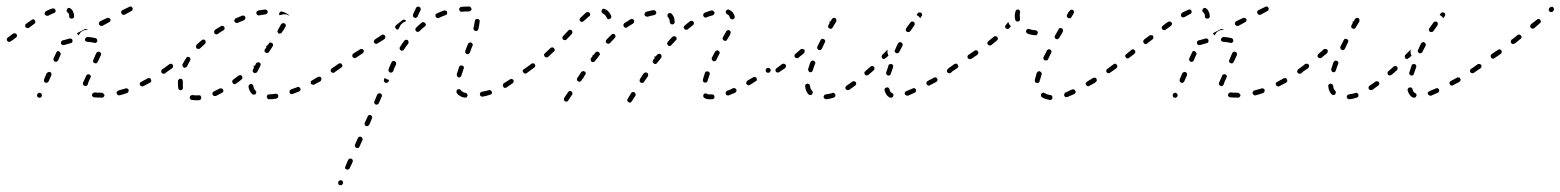

<svg xmlns="http://www.w3.org/2000/svg" viewBox="-28 -292 4779 588"><path d="M86 3Q87 6 90 7Q91 7 93 7Q94 8 96 7Q97 6 98 5Q99 4 100 3Q101 0 100 -3Q99 -6 96 -7Q95 -8 93 -8Q92 -8 90 -7Q89 -7 88 -6Q87 -5 86 -3Q85 0 86 3ZM283 7H284Q286 7 287 7Q288 6 289 5Q290 4 291 3Q292 1 292 0Q292 -3 289 -5Q287 -8 284 -8H283Q270 -8 262 -9Q261 -9 259 -8Q258 -8 257 -7Q255 -6 255 -5Q254 -4 254 -2Q253 1 255 3Q257 6 260 6Q269 7 283 7ZM364 -9Q365 -9 365 -11Q366 -12 366 -14Q366 -15 366 -17Q365 -19 362 -21Q359 -22 356 -21Q345 -18 335 -15Q332 -14 330 -11Q328 -9 329 -6Q330 -4 331 -3Q331 -2 333 -1Q334 0 335 0Q337 0 338 0Q350 -3 361 -7Q362 -8 364 -9ZM435 -43Q436 -46 434 -49Q434 -50 433 -51Q431 -52 430 -53Q429 -53 427 -53Q426 -53 424 -52Q414 -46 404 -41Q403 -41 402 -40Q401 -38 400 -37Q400 -36 400 -34Q400 -33 401 -31Q402 -29 405 -28Q408 -27 411 -28Q421 -33 432 -39Q434 -40 435 -43ZM226 -38Q226 -37 226 -35Q226 -34 227 -32Q227 -31 229 -30Q230 -29 231 -29Q234 -28 237 -29Q240 -31 241 -34Q242 -37 243 -41L249 -54Q250 -55 250 -57Q250 -58 250 -60Q249 -61 248 -62Q247 -63 246 -64Q243 -65 240 -64Q237 -63 236 -60L230 -47Q228 -42 226 -38ZM107 -43Q108 -40 111 -39Q114 -38 117 -39Q119 -40 121 -43L129 -61Q130 -63 130 -64Q130 -66 129 -67Q129 -68 128 -70Q127 -71 125 -71Q123 -73 120 -71Q117 -70 115 -68L107 -49Q106 -46 107 -43ZM484 -73Q485 -74 485 -76Q486 -77 485 -79Q485 -80 484 -81Q482 -84 479 -84Q476 -85 474 -83L469 -80Q467 -79 467 -77Q466 -76 466 -75Q465 -73 466 -72Q466 -70 467 -69Q469 -67 472 -66Q475 -66 477 -67L482 -71Q484 -72 484 -73ZM257 -106Q257 -104 257 -103Q258 -101 259 -100Q260 -99 261 -99Q263 -98 264 -98Q266 -98 267 -98Q268 -99 269 -100Q271 -101 271 -102L281 -123Q282 -126 281 -129Q280 -132 277 -133Q276 -134 274 -134Q273 -134 271 -133Q270 -133 269 -132Q268 -131 267 -130L258 -109Q257 -107 257 -106ZM136 -108Q137 -105 140 -103Q141 -103 143 -103Q144 -103 146 -103Q147 -104 148 -105Q149 -106 150 -107L158 -126Q158 -126 158 -126Q158 -126 159 -126L155 -133Q155 -133 154 -134Q152 -135 150 -136Q148 -136 147 -134Q145 -133 145 -132L136 -113Q135 -111 136 -108ZM159 -164Q158 -161 159 -158Q161 -155 163 -154Q166 -153 168 -154Q179 -157 189 -160Q192 -160 193 -163Q195 -165 194 -168Q194 -172 191 -173Q188 -175 185 -174Q177 -172 167 -169Q166 -169 165 -169Q164 -169 164 -168H163Q160 -166 159 -164ZM266 -161Q269 -163 270 -166Q270 -167 270 -169Q270 -170 269 -171Q269 -173 267 -174Q266 -175 265 -175Q254 -178 240 -179Q237 -179 235 -176Q232 -174 232 -171Q232 -168 234 -166Q237 -164 240 -164Q252 -163 260 -161Q263 -160 266 -161ZM23 -179Q24 -181 24 -182Q24 -184 24 -185Q23 -186 22 -188Q20 -190 17 -190Q14 -191 12 -189Q2 -181 -4 -177Q-6 -176 -6 -175Q-7 -174 -7 -172Q-8 -171 -7 -169Q-7 -168 -6 -167Q-4 -164 -1 -164Q2 -163 4 -165Q11 -169 21 -177Q22 -178 23 -179ZM208 -189Q208 -190 209 -191Q210 -192 211 -192L232 -203Q234 -204 236 -203Q239 -203 241 -201Q240 -201 240 -201Q235 -201 229 -199Q223 -197 219 -193Q215 -188 212 -183Q212 -183 212 -184Q210 -186 208 -189ZM79 -221Q80 -222 80 -224Q81 -225 80 -227Q80 -228 79 -229Q78 -232 74 -233Q71 -233 69 -231Q61 -226 52 -219Q50 -218 49 -215Q49 -211 50 -209Q51 -208 53 -207Q54 -206 55 -206Q57 -206 58 -206Q60 -206 61 -207Q70 -214 77 -219Q79 -220 79 -221ZM275 -222Q274 -219 276 -216Q277 -214 280 -213Q283 -212 286 -213L306 -224Q309 -225 310 -228Q311 -231 310 -234Q308 -236 305 -237Q302 -238 300 -237L279 -227Q276 -225 275 -222ZM184 -239Q185 -238 186 -237Q187 -236 189 -235Q190 -235 191 -235Q195 -235 197 -237Q199 -239 199 -242Q199 -250 196 -255Q194 -262 188 -266Q186 -268 183 -268Q179 -267 178 -265Q176 -262 176 -259Q176 -256 179 -254Q184 -251 184 -242Q184 -240 184 -239ZM142 -256Q143 -258 142 -261Q141 -263 140 -264Q139 -265 138 -266Q137 -266 135 -266Q134 -266 132 -266Q123 -263 113 -258Q110 -256 109 -253Q108 -250 109 -248Q111 -245 114 -244Q117 -243 120 -244Q129 -249 137 -252Q140 -253 142 -256ZM343 -256Q342 -254 344 -251Q345 -248 348 -247Q351 -246 354 -247L374 -258Q377 -259 378 -262Q379 -265 378 -268Q376 -271 373 -272Q370 -273 368 -271L347 -261Q344 -259 343 -256Z M582 15Q583 14 584 14Q586 13 587 12Q588 11 588 9Q589 8 588 6Q588 3 586 1Q584 -1 580 0Q577 0 573 0Q566 0 561 -1Q558 -1 556 1Q553 3 553 6Q553 7 553 9Q554 10 555 11Q555 13 557 13Q558 14 560 14Q566 15 573 15Q577 15 582 15ZM823 7Q825 4 824 1Q824 -1 823 -2Q823 -3 821 -4Q820 -5 819 -5Q817 -5 816 -5Q805 -3 796 -3Q793 -3 791 -1Q789 2 789 5Q789 6 790 8Q790 9 792 10Q793 11 794 12Q795 12 797 12Q807 12 818 10Q821 9 823 7ZM654 -9Q655 -11 656 -12Q656 -13 656 -15Q656 -16 655 -18Q654 -20 651 -21Q648 -22 645 -21Q636 -16 627 -12Q624 -11 623 -8Q622 -5 623 -2Q623 -1 625 0Q626 1 627 2Q628 2 630 2Q631 2 633 2Q642 -2 652 -8Q653 -8 654 -9ZM749 -2Q752 -2 755 -4Q756 -5 756 -6Q757 -8 757 -9Q757 -11 756 -12Q756 -13 755 -14Q749 -20 748 -28Q748 -30 747 -31Q746 -32 745 -33Q744 -34 743 -35Q741 -35 740 -35Q737 -34 735 -32Q733 -30 733 -26Q735 -13 744 -4Q746 -2 749 -2ZM892 -16Q893 -18 892 -21Q891 -23 890 -24Q889 -25 888 -25Q887 -26 885 -26Q884 -26 882 -25Q873 -22 863 -18Q860 -17 859 -14Q858 -12 859 -9Q859 -7 860 -6Q861 -5 863 -4Q864 -4 865 -4Q867 -4 868 -4Q878 -8 888 -12Q891 -13 892 -16ZM518 -22Q518 -19 521 -17Q523 -15 526 -16Q528 -16 529 -17Q530 -18 531 -19Q532 -20 532 -21Q533 -23 532 -24Q532 -29 532 -34Q532 -39 532 -43Q532 -46 530 -49Q528 -51 525 -51Q522 -51 520 -49Q517 -47 517 -44Q517 -39 517 -34Q517 -28 518 -22ZM956 -48Q957 -51 956 -53Q955 -55 954 -56Q953 -56 951 -57Q950 -57 948 -57Q947 -57 945 -56Q937 -51 928 -46Q925 -45 924 -42Q923 -39 924 -36Q925 -35 926 -34Q927 -33 929 -33Q930 -32 932 -32Q933 -32 934 -33Q944 -38 953 -43Q956 -45 956 -48ZM714 -51Q714 -53 714 -54Q715 -56 714 -57Q714 -58 713 -59Q711 -62 708 -62Q704 -62 702 -60Q694 -54 686 -48Q685 -47 684 -46Q684 -44 683 -43Q683 -41 684 -40Q684 -38 685 -37Q687 -35 690 -34Q693 -34 695 -36Q704 -42 712 -49Q713 -50 714 -51ZM748 -90Q749 -88 750 -86Q748 -82 747 -79Q745 -76 746 -73Q747 -70 750 -69Q751 -68 753 -68Q754 -68 756 -69Q757 -69 758 -70Q759 -71 760 -72Q764 -81 769 -90Q770 -92 770 -93Q771 -95 770 -96Q770 -97 769 -99Q768 -100 767 -100Q764 -102 761 -101Q758 -100 756 -98Q754 -94 753 -91Q750 -91 748 -90ZM999 -73Q1000 -74 1000 -76Q1001 -77 1000 -79Q1000 -80 999 -81Q997 -84 994 -84Q991 -85 989 -83H988Q987 -82 986 -80Q985 -79 985 -78Q984 -76 985 -75Q985 -73 986 -72Q988 -70 991 -69Q994 -68 996 -70L997 -71Q999 -72 999 -73ZM502 -88Q502 -91 501 -94Q500 -95 498 -96Q497 -96 496 -97Q494 -97 493 -96Q491 -96 490 -95Q481 -88 474 -83Q471 -81 471 -78Q470 -75 472 -73Q473 -71 474 -71Q475 -70 477 -70Q478 -69 480 -70Q481 -70 482 -71Q489 -76 499 -83Q502 -85 502 -88ZM531 -90Q532 -87 535 -85Q538 -84 540 -85Q543 -86 545 -89Q549 -98 554 -106Q556 -109 555 -112Q555 -115 552 -117Q549 -118 546 -118Q543 -117 542 -114Q536 -105 531 -95Q530 -93 531 -90ZM788 -152Q787 -151 787 -150Q787 -149 788 -147L783 -141Q782 -139 782 -135Q783 -132 785 -131Q788 -129 791 -130Q794 -130 796 -133L807 -150Q809 -153 808 -156Q808 -159 805 -160Q803 -162 799 -162Q796 -161 795 -158L790 -152Q789 -152 788 -152ZM583 -164Q583 -164 583 -164Q583 -164 583 -163Q579 -159 574 -155Q573 -154 573 -152Q572 -151 572 -149Q572 -148 573 -147Q573 -145 574 -144Q577 -142 580 -142Q583 -142 585 -144Q592 -151 600 -158Q602 -160 602 -163Q602 -166 600 -169Q598 -171 595 -171Q592 -171 590 -169Q587 -167 584 -164Q584 -164 583 -164ZM628 -196Q627 -193 629 -190Q630 -188 633 -187Q637 -186 639 -188Q647 -194 656 -199Q659 -201 660 -204Q660 -207 659 -209Q657 -212 654 -213Q651 -213 649 -212Q639 -206 631 -201Q628 -199 628 -196ZM822 -195Q822 -192 825 -190Q827 -188 830 -189Q833 -190 835 -192Q837 -196 839 -199Q839 -199 840 -199Q841 -201 842 -203Q842 -203 842 -203Q844 -207 846 -210Q847 -211 847 -213Q848 -214 847 -216Q847 -217 846 -218Q845 -219 844 -220Q841 -222 838 -221Q835 -220 833 -218Q829 -210 823 -200Q821 -198 822 -195ZM706 -241Q706 -241 706 -241Q706 -241 706 -241Q700 -238 694 -236Q691 -234 690 -231Q689 -229 690 -226Q692 -223 695 -222Q697 -221 700 -222Q710 -226 719 -230Q722 -231 723 -234Q724 -237 723 -240Q722 -243 719 -244Q716 -245 713 -244Q710 -242 706 -241Q706 -241 706 -241ZM829 -254Q830 -256 831 -256Q833 -257 834 -257Q836 -257 837 -256Q845 -254 851 -250Q854 -248 856 -247Q856 -246 857 -246Q857 -245 858 -244Q853 -247 848 -248Q841 -249 835 -247Q832 -247 829 -245Q827 -246 827 -248Q827 -250 827 -252Q828 -253 829 -254ZM760 -258Q759 -258 758 -256Q757 -255 757 -254Q757 -252 757 -251Q758 -248 760 -246Q763 -244 766 -245Q777 -247 785 -248Q788 -248 790 -251Q792 -253 792 -256Q792 -259 789 -261Q787 -263 784 -263Q774 -262 763 -260Q761 -259 760 -258Z M1008 271Q1009 274 1012 275Q1013 275 1015 275Q1016 276 1018 275Q1019 274 1020 273Q1021 272 1022 271V270Q1023 267 1022 264Q1021 262 1018 260Q1017 260 1016 260Q1014 260 1013 260Q1011 261 1010 262Q1009 263 1009 264L1008 265Q1007 268 1008 271ZM1029 223Q1030 226 1033 227Q1036 228 1039 227Q1042 226 1043 223L1052 204Q1053 201 1052 198Q1051 195 1048 194Q1045 193 1042 194Q1040 195 1038 198L1030 217Q1028 220 1029 223ZM1059 156Q1060 159 1063 161Q1066 162 1069 161Q1072 160 1073 157L1082 137Q1083 134 1082 132Q1081 129 1078 127Q1075 126 1072 127Q1069 128 1068 131L1059 151Q1058 154 1059 156ZM1089 90Q1090 93 1093 94Q1096 95 1098 94Q1101 93 1103 90L1111 71Q1113 68 1111 65Q1110 62 1108 61Q1106 60 1105 60Q1103 60 1102 61Q1100 61 1099 62Q1098 63 1098 65L1089 84Q1088 87 1089 90ZM1118 21Q1118 22 1118 24Q1119 25 1120 26Q1121 27 1122 28Q1125 29 1128 28Q1131 27 1132 24L1141 4Q1142 3 1142 2Q1142 0 1141 -1Q1141 -3 1140 -4Q1139 -5 1137 -6Q1134 -7 1132 -6Q1129 -5 1127 -2L1119 18Q1118 19 1118 21ZM1396 7Q1397 7 1398 7Q1400 6 1401 6Q1402 5 1403 3Q1404 2 1404 1Q1404 -3 1402 -5Q1401 -7 1397 -8Q1392 -8 1389 -11Q1386 -12 1384 -15Q1382 -18 1379 -19Q1376 -19 1373 -18Q1372 -17 1371 -16Q1370 -14 1370 -13Q1370 -11 1370 -10Q1370 -8 1371 -7Q1375 -1 1381 2Q1387 6 1396 7ZM1476 -3Q1477 -4 1478 -5Q1478 -7 1479 -8Q1479 -9 1478 -11Q1477 -14 1475 -15Q1472 -17 1469 -16Q1459 -13 1448 -11Q1446 -11 1445 -10Q1444 -9 1443 -8Q1442 -7 1442 -5Q1441 -4 1442 -2Q1442 1 1445 3Q1447 4 1450 4Q1462 2 1473 -2Q1475 -2 1476 -3ZM1545 -42Q1546 -45 1544 -47Q1543 -49 1542 -49Q1541 -50 1539 -50Q1538 -51 1536 -50Q1535 -50 1534 -49Q1523 -42 1515 -37Q1512 -35 1512 -32Q1511 -29 1513 -27Q1513 -25 1514 -25Q1516 -24 1517 -23Q1519 -23 1520 -23Q1522 -23 1523 -24Q1532 -30 1542 -37Q1545 -39 1545 -42ZM1148 -43Q1149 -40 1152 -39Q1155 -37 1158 -39Q1161 -40 1162 -43L1164 -47Q1161 -48 1158 -49Q1154 -51 1150 -53L1148 -49Q1147 -46 1148 -43ZM1372 -59Q1373 -56 1376 -55Q1378 -55 1379 -55Q1381 -55 1382 -56Q1383 -57 1384 -58Q1385 -59 1385 -61Q1388 -70 1392 -82Q1393 -83 1393 -85Q1392 -86 1392 -88Q1391 -89 1390 -90Q1389 -91 1388 -91Q1385 -92 1382 -91Q1379 -90 1378 -87Q1374 -75 1371 -65Q1370 -62 1372 -59ZM1591 -73Q1592 -74 1592 -76Q1593 -77 1592 -79Q1592 -80 1591 -81Q1589 -84 1586 -84Q1583 -85 1581 -83L1576 -80Q1575 -79 1574 -78Q1573 -77 1573 -75Q1573 -74 1573 -72Q1574 -71 1575 -70Q1576 -67 1579 -67Q1582 -66 1585 -68L1589 -71Q1591 -72 1591 -73ZM1185 -98Q1185 -99 1185 -101Q1184 -102 1183 -103Q1182 -104 1181 -105Q1178 -106 1175 -105Q1172 -104 1171 -101Q1166 -91 1162 -80Q1161 -78 1162 -77Q1162 -75 1162 -74Q1163 -73 1164 -72Q1165 -71 1166 -70Q1169 -69 1172 -70Q1175 -71 1176 -74Q1180 -85 1185 -95Q1185 -96 1185 -98ZM1019 -87Q1020 -88 1021 -90Q1021 -91 1020 -93Q1020 -94 1019 -95Q1018 -98 1014 -98Q1011 -99 1009 -97L989 -83Q988 -82 987 -81Q986 -80 986 -78Q985 -77 986 -75Q986 -74 987 -73Q989 -70 992 -70Q995 -69 997 -71L1017 -85Q1019 -86 1019 -87ZM1086 -134Q1087 -137 1085 -139Q1083 -142 1080 -142Q1077 -143 1075 -141L1054 -128Q1053 -127 1052 -126Q1051 -124 1051 -123Q1051 -121 1051 -120Q1051 -119 1052 -117Q1054 -115 1057 -114Q1060 -114 1062 -115L1083 -129Q1085 -130 1086 -134ZM1401 -147 1397 -136Q1396 -133 1397 -131Q1398 -128 1401 -127Q1403 -126 1404 -126Q1406 -126 1407 -127Q1408 -127 1409 -128Q1410 -129 1411 -131L1415 -142L1419 -152Q1420 -153 1420 -155Q1420 -156 1419 -158Q1419 -159 1417 -160Q1416 -161 1415 -162Q1412 -163 1409 -161Q1406 -160 1405 -157ZM1223 -164Q1223 -167 1221 -169Q1218 -171 1215 -170Q1212 -170 1210 -167Q1203 -158 1197 -148Q1195 -146 1196 -143Q1196 -140 1199 -138Q1202 -136 1205 -137Q1208 -137 1209 -140Q1215 -150 1222 -158Q1224 -161 1223 -164ZM1152 -177Q1153 -180 1151 -182Q1150 -184 1149 -185Q1148 -185 1146 -186Q1145 -186 1143 -186Q1142 -185 1141 -185L1120 -171Q1118 -169 1117 -166Q1116 -163 1118 -161Q1119 -160 1120 -159Q1121 -158 1123 -158Q1124 -157 1126 -158Q1127 -158 1128 -159L1149 -172Q1151 -174 1152 -177ZM1275 -213Q1276 -214 1276 -216Q1276 -217 1276 -219Q1275 -220 1274 -221Q1272 -224 1269 -224Q1266 -225 1264 -223Q1255 -216 1246 -207Q1244 -205 1244 -202Q1244 -199 1246 -197Q1247 -196 1248 -195Q1249 -195 1251 -194Q1252 -194 1254 -195Q1255 -195 1256 -196Q1264 -204 1273 -211Q1274 -212 1275 -213ZM1423 -201Q1425 -198 1428 -197Q1431 -196 1433 -198Q1436 -199 1437 -202Q1440 -216 1441 -226Q1442 -229 1440 -231Q1438 -234 1435 -234Q1432 -234 1429 -233Q1427 -231 1426 -227Q1425 -218 1422 -206Q1421 -203 1423 -201ZM1202 -219Q1207 -224 1213 -226Q1214 -227 1216 -227Q1216 -228 1215 -228Q1215 -228 1215 -229Q1213 -231 1210 -232Q1207 -232 1204 -230Q1195 -223 1185 -215Q1183 -213 1182 -210Q1182 -207 1184 -205Q1185 -203 1187 -202Q1190 -201 1192 -202L1196 -210Q1198 -215 1202 -219ZM1341 -249Q1342 -252 1341 -255Q1341 -257 1340 -258Q1339 -259 1338 -259Q1336 -260 1335 -260Q1333 -260 1332 -260Q1321 -256 1310 -251Q1307 -250 1306 -247Q1305 -244 1306 -241Q1308 -238 1311 -237Q1314 -236 1316 -237Q1326 -242 1337 -246Q1340 -247 1341 -249ZM1237 -242Q1236 -245 1237 -248L1242 -259Q1242 -259 1242 -259Q1242 -259 1242 -260Q1242 -260 1243 -260L1246 -268Q1247 -270 1250 -271Q1253 -273 1256 -271Q1259 -270 1260 -267Q1261 -264 1260 -261L1251 -242Q1251 -242 1251 -241Q1251 -241 1250 -241Q1250 -241 1250 -240Q1248 -239 1247 -238Q1246 -237 1244 -237Q1243 -237 1241 -238Q1238 -239 1237 -242ZM1408 -257Q1411 -257 1413 -259Q1416 -261 1416 -264Q1416 -267 1414 -269Q1412 -272 1409 -272Q1407 -272 1405 -272Q1395 -272 1385 -271Q1382 -271 1380 -268Q1378 -266 1378 -263Q1378 -262 1379 -260Q1380 -259 1381 -258Q1382 -257 1383 -256Q1385 -256 1386 -256Q1396 -257 1405 -257Q1407 -257 1408 -257Z M1919 -2Q1919 -3 1918 -5Q1918 -6 1917 -7Q1916 -9 1915 -9Q1912 -11 1909 -10Q1906 -9 1905 -7L1894 11Q1893 12 1893 13Q1893 15 1893 16Q1894 18 1895 19Q1895 20 1897 21Q1899 23 1902 22Q1905 21 1907 18L1918 1Q1918 0 1919 -2ZM1725 -5Q1726 -6 1725 -7Q1725 -9 1724 -10Q1723 -11 1722 -12Q1720 -14 1716 -13Q1713 -13 1712 -10Q1704 1 1700 8Q1698 10 1699 13Q1699 16 1702 18Q1703 19 1704 19Q1706 20 1707 19Q1709 19 1710 18Q1711 18 1712 16Q1717 9 1724 -2Q1725 -3 1725 -5ZM2153 12Q2155 12 2156 11Q2157 11 2158 10Q2159 8 2160 7Q2160 6 2160 4Q2160 1 2158 -1Q2155 -3 2152 -3Q2148 -3 2144 -3Q2140 -3 2138 -4Q2135 -6 2132 -6Q2129 -6 2127 -3Q2126 -2 2126 -1Q2125 1 2126 2Q2126 4 2126 5Q2127 6 2128 7Q2134 12 2144 12Q2149 12 2153 12ZM2227 -12Q2228 -15 2227 -18Q2227 -19 2225 -20Q2224 -21 2223 -22Q2222 -22 2220 -22Q2219 -22 2217 -22Q2208 -17 2199 -14Q2196 -13 2195 -10Q2193 -7 2195 -4Q2195 -3 2196 -2Q2197 -1 2198 0Q2200 0 2201 0Q2203 1 2204 0Q2213 -4 2223 -8Q2226 -9 2227 -12ZM2290 -47Q2290 -50 2289 -53Q2288 -54 2287 -55Q2286 -56 2284 -56Q2283 -57 2281 -56Q2280 -56 2278 -55Q2269 -50 2261 -45Q2260 -44 2259 -43Q2258 -42 2258 -40Q2257 -39 2257 -37Q2258 -36 2258 -35Q2260 -32 2263 -31Q2266 -30 2269 -32Q2277 -37 2286 -43Q2289 -44 2290 -47ZM1957 -61Q1957 -63 1957 -64Q1956 -66 1956 -67Q1955 -68 1954 -69Q1951 -71 1948 -70Q1945 -69 1943 -67L1932 -50Q1930 -47 1931 -44Q1931 -41 1934 -39Q1937 -38 1940 -38Q1943 -39 1944 -41L1956 -58Q1956 -60 1957 -61ZM2125 -43Q2127 -40 2130 -39Q2131 -39 2133 -39Q2134 -39 2136 -40Q2137 -41 2138 -42Q2139 -43 2139 -45Q2142 -53 2145 -63Q2146 -65 2146 -66Q2146 -68 2145 -69Q2145 -70 2144 -71Q2142 -72 2141 -73Q2138 -74 2135 -73Q2132 -72 2131 -69Q2127 -58 2125 -49Q2124 -46 2125 -43ZM1758 -52Q1759 -53 1759 -54Q1759 -54 1759 -55L1764 -63Q1766 -65 1766 -68Q1765 -72 1762 -73Q1760 -75 1757 -74Q1754 -74 1752 -71L1740 -53Q1738 -51 1739 -48Q1739 -45 1742 -43Q1743 -42 1745 -42Q1746 -41 1748 -42Q1749 -42 1750 -43Q1752 -44 1752 -45L1757 -52Q1758 -52 1758 -52ZM2331 -73Q2332 -74 2332 -76Q2333 -77 2332 -79Q2332 -80 2331 -81Q2329 -84 2326 -84Q2323 -85 2321 -83H2320Q2319 -82 2318 -81Q2317 -79 2317 -78Q2317 -77 2317 -75Q2317 -74 2318 -72Q2320 -70 2323 -69Q2326 -69 2329 -70V-71Q2330 -72 2331 -73ZM1611 -89Q1612 -93 1610 -95Q1609 -96 1608 -97Q1607 -98 1605 -98Q1604 -98 1602 -98Q1601 -98 1600 -97Q1590 -90 1581 -83Q1579 -82 1579 -81Q1578 -80 1578 -78Q1577 -77 1578 -75Q1578 -74 1579 -73Q1581 -70 1584 -70Q1587 -69 1589 -71Q1599 -78 1608 -85Q1611 -86 1611 -89ZM1998 -118Q1998 -119 1998 -121Q1998 -122 1997 -124Q1997 -125 1995 -126Q1994 -127 1993 -127Q1991 -128 1990 -127Q1988 -127 1987 -126Q1986 -126 1985 -125Q1983 -122 1980 -119Q1978 -119 1976 -119Q1976 -119 1976 -118Q1976 -118 1976 -118Q1976 -116 1977 -114Q1975 -111 1972 -108Q1971 -106 1971 -103Q1971 -100 1974 -98Q1975 -97 1977 -96Q1978 -96 1980 -96Q1981 -97 1982 -97Q1984 -98 1984 -99Q1991 -108 1997 -115Q1998 -117 1998 -118ZM1809 -124Q1809 -126 1809 -127Q1809 -129 1808 -130Q1807 -131 1806 -132Q1804 -134 1800 -134Q1797 -133 1795 -131Q1793 -127 1790 -124Q1788 -124 1787 -124Q1787 -122 1787 -121Q1785 -117 1782 -114Q1781 -112 1781 -111Q1781 -109 1781 -108Q1781 -107 1782 -105Q1782 -104 1784 -103Q1786 -101 1789 -102Q1792 -102 1794 -105Q1801 -113 1807 -122Q1808 -123 1809 -124ZM2152 -110Q2153 -107 2156 -105Q2157 -105 2159 -104Q2160 -104 2161 -105Q2163 -105 2164 -106Q2165 -107 2166 -109Q2170 -117 2175 -127Q2177 -129 2176 -132Q2175 -135 2172 -137Q2171 -137 2169 -138Q2168 -138 2166 -137Q2165 -137 2164 -136Q2163 -135 2162 -134Q2157 -124 2152 -115Q2151 -113 2152 -110ZM1670 -136Q1671 -137 1671 -139Q1671 -140 1670 -142Q1670 -143 1669 -144Q1667 -146 1664 -147Q1661 -147 1658 -145Q1650 -137 1641 -129Q1640 -128 1639 -127Q1638 -126 1638 -124Q1638 -123 1639 -121Q1639 -120 1640 -119Q1642 -117 1645 -116Q1648 -116 1651 -118Q1660 -126 1668 -134Q1669 -135 1670 -136ZM2044 -171Q2044 -172 2044 -174Q2044 -175 2044 -177Q2043 -178 2042 -179Q2040 -181 2037 -181Q2033 -181 2031 -179Q2024 -172 2017 -164Q2016 -163 2016 -161Q2015 -160 2015 -158Q2016 -157 2016 -155Q2017 -154 2018 -153Q2020 -151 2023 -151Q2026 -151 2028 -154Q2035 -161 2042 -169Q2043 -170 2044 -171ZM1857 -181Q1857 -184 1855 -186Q1854 -187 1853 -188Q1851 -188 1850 -188Q1848 -188 1847 -188Q1846 -187 1845 -186Q1837 -179 1829 -170Q1827 -168 1827 -165Q1827 -162 1830 -160Q1832 -158 1835 -158Q1838 -158 1840 -160Q1848 -168 1855 -176Q1857 -178 1857 -181ZM2194 -192 2186 -178Q2185 -177 2185 -175Q2185 -174 2185 -172Q2186 -171 2187 -170Q2188 -168 2189 -168Q2192 -166 2195 -167Q2198 -168 2199 -171L2207 -184Q2208 -187 2209 -189Q2210 -192 2210 -194Q2209 -197 2206 -199Q2204 -200 2203 -200Q2201 -200 2200 -199Q2199 -199 2198 -198Q2196 -197 2196 -196Q2195 -194 2194 -192ZM1725 -193Q1725 -197 1723 -199Q1721 -201 1717 -201Q1714 -201 1712 -198Q1704 -189 1696 -181Q1695 -180 1695 -179Q1694 -178 1694 -176Q1694 -175 1695 -173Q1695 -172 1696 -171Q1699 -169 1702 -169Q1705 -169 1707 -171Q1715 -179 1723 -188Q1725 -190 1725 -193ZM2096 -217Q2097 -218 2097 -219Q2097 -221 2097 -222Q2097 -224 2096 -225Q2094 -228 2091 -228Q2088 -229 2085 -227Q2077 -221 2069 -214Q2068 -213 2067 -212Q2066 -210 2066 -209Q2066 -207 2066 -206Q2067 -205 2068 -203Q2070 -201 2073 -201Q2076 -200 2078 -202Q2086 -209 2094 -215Q2095 -215 2096 -217ZM1914 -225Q1915 -228 1913 -231Q1911 -233 1908 -234Q1905 -235 1903 -233Q1894 -227 1884 -221Q1882 -219 1881 -216Q1881 -213 1883 -210Q1884 -209 1885 -208Q1886 -207 1888 -207Q1889 -207 1891 -207Q1892 -208 1893 -209Q1902 -215 1911 -220Q1913 -222 1914 -225ZM2023 -225Q2023 -222 2025 -220Q2028 -217 2031 -217Q2032 -217 2034 -218Q2035 -218 2036 -219Q2037 -220 2038 -222Q2038 -223 2038 -225Q2038 -225 2038 -225Q2038 -232 2036 -239Q2033 -245 2029 -250Q2027 -252 2024 -252Q2020 -252 2018 -250Q2016 -248 2016 -245Q2016 -241 2018 -239Q2023 -234 2023 -225Q2023 -225 2023 -225ZM1779 -246Q1780 -250 1778 -252Q1776 -255 1773 -255Q1770 -255 1767 -254Q1759 -247 1749 -237Q1747 -235 1747 -232Q1747 -229 1749 -227Q1751 -225 1754 -225Q1757 -225 1759 -227Q1769 -236 1776 -242Q1779 -243 1779 -246ZM2207 -239Q2207 -237 2208 -236Q2209 -235 2210 -234Q2212 -233 2213 -233Q2215 -233 2216 -233Q2218 -233 2219 -234Q2220 -235 2221 -236Q2222 -237 2222 -239Q2222 -240 2222 -242Q2220 -249 2216 -254Q2212 -259 2205 -262Q2204 -263 2202 -263Q2201 -263 2199 -262Q2198 -262 2197 -261Q2196 -260 2195 -258Q2194 -255 2195 -253Q2196 -250 2199 -248Q2202 -247 2204 -245Q2206 -242 2207 -239ZM1831 -236Q1832 -234 1833 -234Q1835 -233 1836 -233Q1838 -233 1839 -234Q1842 -235 1843 -237Q1845 -240 1844 -243Q1841 -250 1836 -256Q1832 -261 1825 -264Q1822 -266 1819 -265Q1816 -264 1815 -261Q1814 -259 1814 -258Q1814 -256 1815 -255Q1815 -254 1816 -252Q1817 -251 1818 -251Q1826 -247 1830 -238Q1830 -237 1831 -236ZM2159 -249Q2161 -252 2160 -255Q2159 -256 2158 -257Q2157 -258 2156 -259Q2155 -260 2153 -260Q2152 -260 2150 -260Q2140 -257 2130 -253Q2127 -251 2126 -249Q2125 -246 2126 -243Q2127 -241 2128 -240Q2129 -239 2130 -239Q2132 -238 2133 -238Q2135 -238 2136 -239Q2145 -243 2155 -245Q2157 -246 2159 -249ZM1980 -249Q1982 -251 1982 -254Q1981 -257 1979 -259Q1976 -261 1973 -261Q1962 -259 1951 -256Q1948 -255 1947 -252Q1945 -249 1946 -246Q1947 -243 1950 -242Q1953 -240 1956 -241Q1966 -244 1976 -246Q1979 -246 1980 -249Z M2530 3Q2531 0 2530 -3Q2530 -4 2529 -5Q2528 -6 2526 -7Q2525 -8 2523 -8Q2522 -8 2521 -7Q2510 -4 2501 -3Q2500 -3 2498 -2Q2497 -1 2496 0Q2495 1 2495 2Q2494 4 2494 5Q2495 8 2497 10Q2500 12 2503 12Q2513 11 2525 7Q2528 6 2530 3ZM2687 -2Q2690 3 2697 7Q2699 7 2700 7Q2702 7 2703 7Q2704 6 2706 5Q2707 4 2707 3Q2709 0 2708 -3Q2706 -6 2704 -7Q2700 -9 2699 -11Q2698 -11 2698 -12Q2698 -12 2698 -12Q2698 -12 2698 -13Q2698 -13 2698 -13Q2696 -16 2696 -19Q2695 -22 2692 -24Q2690 -25 2687 -24Q2684 -24 2682 -21Q2680 -18 2681 -15Q2682 -11 2684 -7Q2685 -5 2687 -2ZM2777 -12Q2778 -15 2777 -18Q2777 -19 2775 -20Q2774 -21 2773 -22Q2772 -22 2770 -22Q2769 -22 2767 -21Q2757 -17 2748 -13Q2745 -12 2743 -9Q2742 -7 2743 -4Q2744 -2 2745 -1Q2746 0 2747 0Q2749 1 2750 1Q2752 1 2753 1Q2762 -3 2773 -8Q2776 -9 2777 -12ZM2454 -1Q2457 -1 2459 -3Q2460 -4 2460 -6Q2461 -7 2461 -9Q2461 -10 2461 -11Q2460 -13 2459 -14Q2453 -20 2453 -29Q2452 -32 2450 -34Q2447 -36 2444 -36Q2443 -35 2442 -35Q2440 -34 2439 -33Q2438 -32 2438 -30Q2437 -29 2438 -27Q2439 -13 2448 -3Q2450 -1 2454 -1ZM2593 -32Q2594 -33 2594 -35Q2594 -36 2594 -38Q2593 -39 2593 -40Q2591 -43 2588 -43Q2585 -44 2582 -42Q2573 -35 2565 -30Q2563 -29 2563 -28Q2562 -27 2561 -25Q2561 -24 2561 -22Q2562 -21 2562 -19Q2564 -17 2567 -16Q2570 -16 2573 -17Q2582 -23 2591 -30Q2592 -31 2593 -32ZM2843 -46Q2844 -49 2842 -51Q2841 -53 2840 -54Q2839 -54 2838 -55Q2836 -55 2835 -55Q2833 -55 2832 -54Q2823 -49 2813 -44Q2812 -43 2811 -42Q2810 -41 2809 -39Q2809 -38 2809 -36Q2809 -35 2810 -34Q2812 -31 2814 -30Q2817 -29 2820 -31Q2830 -36 2839 -41Q2842 -43 2843 -46ZM2687 -64Q2688 -62 2691 -61Q2693 -60 2694 -61Q2696 -61 2697 -61Q2698 -62 2699 -63Q2700 -65 2700 -66Q2703 -75 2707 -86Q2708 -89 2707 -92Q2705 -95 2702 -96Q2701 -96 2699 -96Q2698 -96 2697 -95Q2695 -95 2694 -94Q2693 -93 2693 -91Q2689 -80 2686 -70Q2685 -67 2687 -64ZM2650 -80Q2650 -81 2650 -82Q2650 -84 2650 -85Q2649 -87 2648 -88Q2646 -90 2643 -90Q2640 -90 2638 -88Q2630 -81 2622 -74Q2621 -73 2620 -72Q2619 -70 2619 -69Q2619 -67 2620 -66Q2620 -64 2621 -63Q2623 -61 2626 -61Q2629 -61 2632 -63Q2640 -70 2648 -77Q2649 -78 2650 -80ZM2889 -76Q2890 -79 2888 -81Q2887 -83 2886 -83Q2885 -84 2883 -84Q2882 -85 2880 -84Q2879 -84 2878 -83L2875 -81Q2872 -79 2872 -76Q2871 -73 2873 -71Q2874 -70 2875 -69Q2876 -68 2878 -68Q2879 -67 2881 -68Q2882 -68 2884 -69L2886 -71Q2889 -73 2889 -76ZM2378 -86Q2379 -87 2379 -88Q2379 -90 2379 -91Q2379 -93 2378 -94Q2376 -96 2373 -97Q2370 -97 2367 -96Q2359 -89 2350 -83Q2347 -81 2347 -78Q2346 -75 2348 -73Q2350 -70 2353 -70Q2356 -69 2358 -71Q2367 -77 2376 -83Q2377 -84 2378 -86ZM2448 -75Q2449 -72 2452 -71Q2455 -70 2458 -72Q2460 -73 2461 -76Q2464 -86 2468 -96Q2469 -98 2469 -99Q2469 -101 2468 -102Q2468 -103 2467 -104Q2466 -105 2464 -106Q2461 -107 2458 -106Q2456 -104 2454 -102Q2450 -91 2447 -81Q2446 -78 2448 -75ZM2677 -112Q2675 -112 2674 -113Q2672 -116 2672 -119Q2672 -122 2674 -124Q2682 -132 2689 -139Q2689 -140 2689 -140Q2690 -140 2690 -140Q2690 -139 2690 -138Q2689 -132 2691 -126Q2692 -124 2693 -122Q2690 -119 2687 -116Q2687 -116 2687 -116Q2683 -114 2680 -111Q2680 -111 2680 -111Q2680 -111 2680 -111Q2678 -111 2677 -112ZM2436 -132Q2436 -133 2436 -134Q2437 -136 2436 -137Q2436 -139 2435 -140Q2433 -142 2429 -142Q2426 -143 2424 -141Q2416 -134 2408 -127Q2407 -126 2406 -125Q2405 -123 2405 -122Q2405 -120 2405 -119Q2406 -117 2407 -116Q2409 -114 2412 -114Q2415 -113 2417 -115Q2426 -122 2434 -129Q2435 -130 2436 -132ZM2712 -134Q2714 -131 2716 -129Q2718 -129 2719 -129Q2721 -129 2722 -129Q2723 -130 2725 -131Q2726 -132 2726 -133Q2731 -143 2736 -152Q2737 -155 2736 -158Q2735 -161 2732 -162Q2731 -163 2729 -163Q2728 -163 2727 -163Q2725 -162 2724 -161Q2723 -160 2722 -159Q2717 -149 2713 -139Q2711 -137 2712 -134ZM2475 -144Q2476 -141 2479 -139Q2482 -138 2485 -139Q2487 -140 2489 -143Q2493 -152 2498 -162Q2500 -165 2499 -168Q2498 -171 2495 -172Q2492 -174 2489 -173Q2486 -172 2485 -169Q2480 -159 2475 -149Q2474 -147 2475 -144ZM2746 -202Q2746 -201 2746 -199Q2746 -198 2747 -197Q2748 -196 2749 -195Q2752 -193 2755 -194Q2758 -194 2760 -197Q2764 -203 2772 -214Q2773 -215 2773 -217Q2774 -218 2773 -220Q2773 -221 2773 -222Q2772 -224 2771 -225Q2768 -226 2765 -226Q2762 -226 2760 -223Q2752 -212 2747 -205Q2746 -204 2746 -202ZM2512 -226Q2512 -224 2513 -222L2509 -215Q2508 -212 2508 -209Q2509 -206 2512 -205Q2515 -203 2518 -204Q2521 -205 2522 -208L2533 -226Q2534 -229 2533 -232Q2533 -235 2530 -237Q2527 -238 2524 -237Q2521 -236 2520 -234L2515 -226Q2514 -226 2512 -226ZM2787 -254Q2790 -254 2793 -253Q2794 -252 2795 -251Q2796 -249 2796 -248Q2796 -246 2796 -245Q2795 -243 2794 -242Q2792 -239 2790 -236Q2788 -240 2784 -243Q2781 -245 2779 -246Q2780 -248 2782 -251Q2784 -254 2787 -254Z M3192 13Q3195 11 3195 8Q3196 7 3195 5Q3195 4 3194 2Q3193 1 3192 0Q3191 0 3189 -1Q3179 -2 3171 -7Q3169 -9 3166 -8Q3163 -7 3161 -5Q3160 -3 3160 -2Q3160 0 3160 1Q3160 3 3161 4Q3162 5 3163 6Q3174 12 3187 14Q3190 15 3192 13ZM3264 -6Q3265 -7 3266 -8Q3266 -10 3266 -11Q3266 -13 3265 -14Q3264 -17 3261 -18Q3258 -19 3255 -18Q3245 -13 3236 -9Q3234 -9 3233 -7Q3232 -6 3232 -5Q3231 -4 3231 -2Q3231 -1 3231 1Q3233 4 3235 5Q3238 6 3241 5Q3251 1 3262 -4Q3263 -5 3264 -6ZM3331 -45Q3331 -48 3330 -51Q3329 -52 3328 -53Q3327 -54 3325 -54Q3324 -54 3322 -54Q3321 -54 3319 -53Q3310 -47 3301 -42Q3299 -41 3299 -40Q3298 -39 3297 -37Q3297 -36 3297 -34Q3297 -33 3298 -32Q3300 -29 3303 -28Q3306 -27 3308 -29Q3318 -34 3327 -40Q3330 -42 3331 -45ZM3142 -41Q3144 -38 3147 -38Q3149 -37 3150 -38Q3152 -38 3153 -39Q3154 -40 3155 -41Q3156 -42 3156 -44Q3158 -52 3162 -64Q3163 -67 3161 -70Q3160 -72 3157 -73Q3156 -74 3154 -74Q3153 -74 3151 -73Q3150 -72 3149 -71Q3148 -70 3147 -69Q3143 -56 3141 -47Q3141 -43 3142 -41ZM3377 -76Q3378 -79 3376 -81Q3375 -83 3374 -83Q3373 -84 3371 -84Q3370 -85 3368 -84Q3367 -84 3366 -83L3363 -81Q3360 -79 3360 -76Q3359 -73 3361 -71Q3362 -69 3363 -69Q3364 -68 3366 -68Q3367 -67 3369 -68Q3370 -68 3371 -69L3374 -71Q3377 -73 3377 -76ZM2907 -88Q2907 -91 2905 -94Q2904 -95 2903 -96Q2902 -97 2901 -97Q2899 -97 2898 -97Q2896 -96 2895 -96L2877 -83Q2874 -81 2874 -78Q2873 -75 2875 -73Q2876 -72 2877 -71Q2878 -70 2880 -70Q2881 -69 2883 -70Q2884 -70 2885 -71L2903 -83Q2906 -85 2907 -88ZM3167 -114Q3167 -113 3168 -112Q3168 -110 3169 -109Q3170 -108 3172 -107Q3173 -107 3174 -107Q3176 -107 3177 -107Q3179 -107 3180 -108Q3181 -109 3182 -111Q3186 -120 3191 -130Q3193 -133 3192 -136Q3191 -139 3188 -140Q3187 -141 3185 -141Q3184 -141 3182 -141Q3181 -140 3180 -139Q3179 -139 3178 -137Q3173 -127 3168 -117Q3167 -116 3167 -114ZM2968 -129Q2969 -132 2967 -134Q2966 -136 2965 -137Q2964 -137 2962 -138Q2961 -138 2959 -138Q2958 -137 2957 -137L2938 -124Q2937 -124 2936 -122Q2935 -121 2935 -120Q2935 -118 2935 -117Q2935 -115 2936 -114Q2938 -111 2941 -111Q2944 -110 2947 -112L2965 -124Q2968 -126 2968 -129ZM3028 -173Q3028 -176 3026 -179Q3024 -181 3021 -181Q3018 -182 3016 -180Q3008 -173 2999 -166Q2996 -164 2996 -161Q2995 -158 2997 -156Q2999 -153 3002 -153Q3005 -152 3008 -154Q3017 -161 3025 -168Q3028 -170 3028 -173ZM3202 -178Q3203 -175 3205 -173Q3207 -172 3208 -172Q3210 -172 3211 -172Q3213 -173 3214 -174Q3215 -175 3216 -176L3227 -195Q3228 -198 3227 -201Q3227 -204 3224 -205Q3223 -206 3221 -206Q3220 -206 3218 -206Q3217 -206 3215 -205Q3214 -204 3214 -202L3203 -183Q3201 -181 3202 -178ZM3145 -184Q3146 -185 3148 -186Q3149 -187 3149 -188Q3150 -189 3150 -191Q3151 -194 3149 -196Q3147 -199 3144 -199Q3133 -200 3124 -203Q3121 -204 3119 -203Q3116 -202 3115 -199Q3114 -198 3114 -196Q3114 -195 3115 -193Q3115 -192 3116 -191Q3117 -190 3119 -189Q3129 -185 3142 -184Q3144 -184 3145 -184ZM3068 -212Q3066 -209 3063 -206Q3061 -203 3058 -203Q3055 -203 3053 -205Q3050 -207 3050 -210Q3050 -213 3052 -215Q3056 -220 3060 -225Q3061 -221 3063 -217Q3065 -214 3068 -212ZM3084 -227Q3087 -226 3090 -226Q3093 -227 3095 -229Q3096 -232 3096 -235Q3094 -244 3096 -254Q3097 -257 3095 -259Q3094 -262 3091 -263Q3088 -263 3085 -262Q3082 -260 3082 -257Q3078 -245 3081 -232Q3082 -229 3084 -227ZM3242 -251Q3243 -252 3243 -253Q3246 -256 3248 -259Q3249 -260 3250 -261Q3251 -262 3253 -262Q3254 -263 3256 -262Q3257 -262 3258 -261Q3261 -259 3261 -256Q3262 -254 3260 -251Q3258 -247 3253 -239Q3252 -238 3251 -237Q3250 -236 3248 -236Q3247 -236 3246 -236Q3244 -236 3243 -237Q3240 -239 3239 -242Q3239 -245 3240 -247Q3241 -248 3242 -250Q3242 -250 3242 -251Z M3564 3Q3565 6 3568 7Q3569 7 3571 7Q3572 8 3574 7Q3575 6 3576 5Q3577 4 3578 3Q3579 0 3578 -3Q3577 -6 3574 -7Q3573 -8 3571 -8Q3570 -8 3568 -7Q3567 -7 3566 -6Q3565 -5 3564 -3Q3563 0 3564 3ZM3762 7H3763Q3765 7 3766 7Q3767 6 3768 5Q3769 4 3770 3Q3771 1 3771 0Q3771 -3 3768 -5Q3766 -8 3763 -8H3762Q3749 -8 3741 -9Q3738 -9 3736 -7Q3733 -5 3733 -2Q3732 -1 3733 1Q3733 2 3734 3Q3735 4 3736 5Q3738 6 3739 6Q3748 7 3762 7ZM3843 -9Q3844 -9 3844 -11Q3845 -12 3845 -14Q3845 -15 3845 -17Q3844 -19 3841 -21Q3838 -22 3835 -21Q3824 -18 3814 -15Q3812 -14 3811 -14Q3810 -13 3809 -11Q3808 -10 3808 -9Q3808 -7 3808 -6Q3809 -3 3812 -1Q3814 1 3817 0Q3829 -3 3840 -7Q3841 -8 3843 -9ZM3913 -41Q3914 -42 3914 -43Q3915 -45 3914 -46Q3914 -48 3913 -49Q3912 -52 3909 -53Q3906 -53 3903 -52Q3893 -46 3883 -41Q3882 -41 3881 -40Q3880 -38 3879 -37Q3879 -36 3879 -34Q3879 -33 3880 -31Q3880 -30 3882 -29Q3883 -28 3884 -28Q3886 -27 3887 -27Q3889 -27 3890 -28Q3900 -33 3911 -39Q3912 -40 3913 -41ZM3705 -38Q3704 -35 3706 -32Q3707 -30 3710 -29Q3712 -28 3713 -28Q3715 -29 3716 -29Q3717 -30 3718 -31Q3719 -32 3720 -34Q3721 -37 3722 -41L3728 -54Q3730 -57 3729 -60Q3727 -63 3725 -64Q3723 -65 3722 -65Q3720 -65 3719 -64Q3717 -64 3716 -63Q3715 -62 3715 -60L3709 -47Q3707 -42 3705 -38ZM3585 -43Q3586 -40 3589 -39Q3590 -38 3592 -38Q3593 -38 3595 -39Q3596 -39 3597 -40Q3598 -41 3599 -43L3607 -61Q3608 -64 3607 -67Q3606 -70 3603 -71Q3602 -72 3601 -72Q3599 -72 3598 -71Q3596 -71 3595 -70Q3594 -69 3593 -68L3585 -49Q3584 -46 3585 -43ZM3963 -73Q3964 -74 3964 -76Q3965 -77 3964 -79Q3964 -80 3963 -81Q3961 -84 3958 -84Q3955 -85 3953 -83L3948 -80Q3946 -79 3946 -77Q3945 -76 3945 -75Q3944 -73 3945 -72Q3945 -70 3946 -69Q3948 -67 3951 -66Q3954 -66 3956 -67L3961 -71Q3963 -72 3963 -73ZM3394 -88Q3394 -91 3392 -94Q3390 -96 3387 -97Q3384 -97 3382 -95Q3371 -87 3366 -83Q3365 -82 3364 -81Q3363 -80 3363 -78Q3362 -77 3363 -75Q3363 -74 3364 -73Q3366 -70 3369 -70Q3372 -69 3374 -71Q3380 -75 3391 -83Q3393 -85 3394 -88ZM3736 -106Q3736 -104 3736 -103Q3737 -101 3738 -100Q3739 -99 3740 -99Q3743 -97 3746 -98Q3749 -100 3750 -102L3760 -123Q3760 -125 3760 -126Q3760 -128 3760 -129Q3759 -131 3758 -132Q3757 -133 3756 -133Q3753 -135 3750 -133Q3747 -132 3746 -130L3737 -109Q3736 -107 3736 -106ZM3614 -108Q3615 -105 3618 -103Q3621 -102 3624 -103Q3627 -104 3628 -107L3636 -126Q3637 -126 3637 -126Q3637 -127 3637 -127L3634 -133Q3634 -133 3633 -134Q3631 -135 3628 -136Q3627 -136 3625 -135Q3623 -134 3623 -132L3614 -113Q3613 -111 3614 -108ZM3448 -130Q3449 -131 3449 -133Q3449 -134 3449 -135Q3448 -137 3447 -138Q3446 -139 3445 -140Q3444 -141 3442 -141Q3441 -141 3439 -141Q3438 -140 3437 -139L3421 -126Q3420 -126 3419 -124Q3418 -123 3418 -121Q3418 -120 3418 -119Q3419 -117 3420 -116Q3422 -113 3425 -113Q3428 -113 3430 -115L3446 -127Q3447 -128 3448 -130ZM3639 -166Q3638 -165 3638 -164Q3637 -162 3638 -161Q3638 -159 3638 -158Q3640 -155 3642 -154Q3645 -153 3647 -154Q3658 -157 3668 -160Q3671 -160 3672 -163Q3674 -165 3673 -168Q3673 -170 3672 -171Q3671 -172 3670 -173Q3669 -174 3667 -174Q3666 -175 3664 -174Q3656 -172 3646 -169Q3645 -169 3644 -169Q3643 -169 3643 -168H3642Q3640 -167 3639 -166ZM3504 -176Q3505 -179 3503 -182Q3502 -183 3501 -184Q3499 -184 3498 -184Q3496 -185 3495 -184Q3493 -184 3492 -183L3476 -171Q3474 -169 3473 -166Q3473 -162 3475 -160Q3476 -159 3477 -158Q3478 -157 3480 -157Q3481 -157 3483 -157Q3484 -158 3485 -159L3501 -171Q3504 -173 3504 -176ZM3745 -161Q3748 -163 3749 -166Q3749 -167 3749 -169Q3749 -170 3748 -171Q3748 -173 3746 -174Q3745 -175 3744 -175Q3733 -178 3719 -179Q3717 -179 3716 -178Q3715 -177 3714 -176Q3713 -175 3712 -174Q3711 -173 3711 -171Q3711 -168 3713 -166Q3716 -164 3719 -164Q3731 -163 3739 -161Q3742 -160 3745 -161ZM3687 -189Q3687 -190 3688 -191Q3689 -192 3690 -192L3711 -203Q3713 -204 3715 -203Q3718 -203 3720 -201Q3719 -201 3719 -201Q3714 -201 3708 -199Q3702 -197 3698 -193Q3694 -188 3691 -183Q3691 -183 3691 -184Q3689 -186 3687 -189ZM3561 -218Q3562 -221 3560 -223Q3558 -226 3555 -226Q3552 -227 3549 -225Q3541 -220 3533 -213Q3530 -211 3530 -208Q3529 -205 3531 -203Q3533 -200 3536 -200Q3539 -199 3542 -201Q3550 -207 3558 -213Q3561 -215 3561 -218ZM3754 -222Q3753 -219 3755 -216Q3756 -214 3759 -213Q3762 -212 3765 -213L3785 -224Q3788 -225 3789 -228Q3790 -231 3789 -234Q3787 -236 3784 -237Q3781 -238 3779 -237L3758 -227Q3755 -225 3754 -222ZM3662 -239Q3663 -238 3664 -237Q3665 -236 3667 -235Q3668 -235 3669 -235Q3673 -235 3675 -237Q3677 -239 3677 -242Q3677 -250 3674 -255Q3672 -262 3666 -266Q3664 -268 3661 -268Q3658 -267 3656 -265Q3654 -262 3654 -259Q3655 -256 3657 -254Q3662 -251 3662 -242Q3662 -240 3662 -239ZM3621 -253Q3622 -256 3621 -259Q3619 -262 3616 -263Q3613 -264 3611 -262Q3602 -258 3592 -253Q3590 -251 3589 -248Q3588 -245 3589 -242Q3591 -240 3594 -239Q3597 -238 3600 -240Q3609 -245 3617 -249Q3620 -250 3621 -253ZM3822 -256Q3821 -254 3823 -251Q3824 -248 3827 -247Q3830 -246 3833 -247L3853 -258Q3856 -259 3857 -262Q3858 -265 3857 -268Q3855 -271 3852 -272Q3849 -273 3847 -271L3826 -261Q3823 -259 3822 -256Z M4132 3Q4133 0 4132 -3Q4132 -4 4131 -5Q4130 -6 4128 -7Q4127 -8 4125 -8Q4124 -8 4123 -7Q4112 -4 4103 -3Q4102 -3 4100 -2Q4099 -1 4098 0Q4097 1 4097 2Q4096 4 4096 5Q4097 8 4099 10Q4102 12 4105 12Q4115 11 4127 7Q4130 6 4132 3ZM4289 -2Q4292 3 4299 7Q4301 7 4302 7Q4304 7 4305 7Q4306 6 4308 5Q4309 4 4309 3Q4311 0 4310 -3Q4308 -6 4306 -7Q4302 -9 4301 -11Q4300 -11 4300 -12Q4300 -12 4300 -12Q4300 -12 4300 -13Q4300 -13 4300 -13Q4298 -16 4298 -19Q4297 -22 4294 -24Q4292 -25 4289 -24Q4286 -24 4284 -21Q4282 -18 4283 -15Q4284 -11 4286 -7Q4287 -5 4289 -2ZM4379 -12Q4380 -15 4379 -18Q4379 -19 4377 -20Q4376 -21 4375 -22Q4374 -22 4372 -22Q4371 -22 4369 -21Q4359 -17 4350 -13Q4347 -12 4345 -9Q4344 -7 4345 -4Q4346 -2 4347 -1Q4348 0 4349 0Q4351 1 4352 1Q4354 1 4355 1Q4364 -3 4375 -8Q4378 -9 4379 -12ZM4056 -1Q4059 -1 4061 -3Q4062 -4 4062 -6Q4063 -7 4063 -9Q4063 -10 4063 -11Q4062 -13 4061 -14Q4055 -20 4055 -29Q4054 -32 4052 -34Q4049 -36 4046 -36Q4045 -35 4044 -35Q4042 -34 4041 -33Q4040 -32 4040 -30Q4039 -29 4040 -27Q4041 -13 4050 -3Q4052 -1 4056 -1ZM4195 -32Q4196 -33 4196 -35Q4196 -36 4196 -38Q4195 -39 4195 -40Q4193 -43 4190 -43Q4187 -44 4184 -42Q4175 -35 4167 -30Q4165 -29 4165 -28Q4164 -27 4163 -25Q4163 -24 4163 -22Q4164 -21 4164 -19Q4166 -17 4169 -16Q4172 -16 4175 -17Q4184 -23 4193 -30Q4194 -31 4195 -32ZM4445 -46Q4446 -49 4444 -51Q4443 -53 4442 -54Q4441 -54 4440 -55Q4438 -55 4437 -55Q4435 -55 4434 -54Q4425 -49 4415 -44Q4414 -43 4413 -42Q4412 -41 4411 -39Q4411 -38 4411 -36Q4411 -35 4412 -34Q4414 -31 4416 -30Q4419 -29 4422 -31Q4432 -36 4441 -41Q4444 -43 4445 -46ZM4289 -64Q4290 -62 4293 -61Q4295 -60 4296 -61Q4298 -61 4299 -61Q4300 -62 4301 -63Q4302 -65 4302 -66Q4305 -75 4309 -86Q4310 -89 4309 -92Q4307 -95 4304 -96Q4303 -96 4301 -96Q4300 -96 4299 -95Q4297 -95 4296 -94Q4295 -93 4295 -91Q4291 -80 4288 -70Q4287 -67 4289 -64ZM4252 -80Q4252 -81 4252 -82Q4252 -84 4252 -85Q4251 -87 4250 -88Q4248 -90 4245 -90Q4242 -90 4240 -88Q4232 -81 4224 -74Q4223 -73 4222 -72Q4221 -70 4221 -69Q4221 -67 4222 -66Q4222 -64 4223 -63Q4225 -61 4228 -61Q4231 -61 4234 -63Q4242 -70 4250 -77Q4251 -78 4252 -80ZM4491 -76Q4492 -79 4490 -81Q4489 -83 4488 -83Q4487 -84 4485 -84Q4484 -85 4482 -84Q4481 -84 4480 -83L4477 -81Q4474 -79 4474 -76Q4473 -73 4475 -71Q4476 -70 4477 -69Q4478 -68 4480 -68Q4481 -67 4483 -68Q4484 -68 4486 -69L4488 -71Q4491 -73 4491 -76ZM3980 -86Q3981 -87 3981 -88Q3981 -90 3981 -91Q3981 -93 3980 -94Q3978 -96 3975 -97Q3972 -97 3969 -96Q3961 -89 3952 -83Q3949 -81 3949 -78Q3948 -75 3950 -73Q3952 -70 3955 -70Q3958 -69 3960 -71Q3969 -77 3978 -83Q3979 -84 3980 -86ZM4050 -75Q4051 -72 4054 -71Q4057 -70 4060 -72Q4062 -73 4063 -76Q4066 -86 4070 -96Q4071 -98 4071 -99Q4071 -101 4070 -102Q4070 -103 4069 -104Q4068 -105 4066 -106Q4063 -107 4060 -106Q4058 -104 4056 -102Q4052 -91 4049 -81Q4048 -78 4050 -75ZM4279 -112Q4277 -112 4276 -113Q4274 -116 4274 -119Q4274 -122 4276 -124Q4284 -132 4291 -139Q4291 -140 4291 -140Q4292 -140 4292 -140Q4292 -139 4292 -138Q4291 -132 4293 -126Q4294 -124 4295 -122Q4292 -119 4289 -116Q4289 -116 4289 -116Q4285 -114 4282 -111Q4282 -111 4282 -111Q4282 -111 4282 -111Q4280 -111 4279 -112ZM4038 -132Q4038 -133 4038 -134Q4039 -136 4038 -137Q4038 -139 4037 -140Q4035 -142 4031 -142Q4028 -143 4026 -141Q4018 -134 4010 -127Q4009 -126 4008 -125Q4007 -123 4007 -122Q4007 -120 4007 -119Q4008 -117 4009 -116Q4011 -114 4014 -114Q4017 -113 4019 -115Q4028 -122 4036 -129Q4037 -130 4038 -132ZM4314 -134Q4316 -131 4318 -129Q4320 -129 4321 -129Q4323 -129 4324 -129Q4325 -130 4327 -131Q4328 -132 4328 -133Q4333 -143 4338 -152Q4339 -155 4338 -158Q4337 -161 4334 -162Q4333 -163 4331 -163Q4330 -163 4329 -163Q4327 -162 4326 -161Q4325 -160 4324 -159Q4319 -149 4315 -139Q4313 -137 4314 -134ZM4077 -144Q4078 -141 4081 -139Q4084 -138 4087 -139Q4089 -140 4091 -143Q4095 -152 4100 -162Q4102 -165 4101 -168Q4100 -171 4097 -172Q4094 -174 4091 -173Q4088 -172 4087 -169Q4082 -159 4077 -149Q4076 -147 4077 -144ZM4348 -202Q4348 -201 4348 -199Q4348 -198 4349 -197Q4350 -196 4351 -195Q4354 -193 4357 -194Q4360 -194 4362 -197Q4366 -203 4374 -214Q4375 -215 4375 -217Q4376 -218 4375 -220Q4375 -221 4375 -222Q4374 -224 4373 -225Q4370 -226 4367 -226Q4364 -226 4362 -223Q4354 -212 4349 -205Q4348 -204 4348 -202ZM4114 -226Q4114 -224 4115 -222L4111 -215Q4110 -212 4110 -209Q4111 -206 4114 -205Q4117 -203 4120 -204Q4123 -205 4124 -208L4135 -226Q4136 -229 4135 -232Q4135 -235 4132 -237Q4129 -238 4126 -237Q4123 -236 4122 -234L4117 -226Q4116 -226 4114 -226ZM4389 -254Q4392 -254 4395 -253Q4396 -252 4397 -251Q4398 -249 4398 -248Q4398 -246 4398 -245Q4397 -243 4396 -242Q4394 -239 4392 -236Q4390 -240 4386 -243Q4383 -245 4381 -246Q4382 -248 4384 -251Q4386 -254 4389 -254Z M4508 -85Q4509 -86 4509 -88Q4509 -89 4509 -91Q4509 -92 4508 -93Q4506 -96 4503 -96Q4500 -97 4497 -95L4479 -82Q4477 -81 4477 -80Q4476 -78 4476 -77Q4475 -75 4476 -74Q4476 -73 4477 -71Q4479 -69 4482 -68Q4485 -68 4487 -70L4506 -83Q4507 -84 4508 -85ZM4570 -129Q4571 -131 4571 -132Q4571 -134 4571 -135Q4570 -136 4570 -138Q4569 -139 4567 -140Q4566 -140 4565 -141Q4563 -141 4562 -141Q4560 -140 4559 -139L4540 -126Q4539 -125 4538 -124Q4538 -122 4537 -121Q4537 -119 4538 -118Q4538 -117 4539 -115Q4541 -113 4544 -112Q4547 -112 4549 -114L4568 -127Q4569 -128 4570 -129ZM4614 -161 4629 -173Q4631 -175 4632 -178Q4632 -181 4630 -183Q4628 -186 4625 -186Q4622 -187 4620 -185L4605 -173L4602 -171Q4600 -170 4600 -169Q4599 -167 4599 -166Q4598 -164 4599 -163Q4599 -161 4600 -160Q4602 -158 4605 -157Q4608 -157 4611 -159ZM4691 -226Q4691 -229 4689 -231Q4687 -234 4684 -234Q4681 -234 4679 -232Q4670 -225 4661 -218Q4659 -216 4658 -212Q4658 -209 4660 -207Q4662 -205 4665 -204Q4668 -204 4671 -206Q4680 -214 4688 -221Q4691 -223 4691 -226ZM4731 -264Q4731 -267 4729 -269Q4728 -270 4727 -271Q4725 -272 4724 -271Q4722 -271 4721 -271Q4720 -270 4719 -269L4717 -268Q4715 -265 4715 -262Q4715 -259 4717 -257Q4719 -255 4722 -255Q4726 -255 4728 -257L4729 -259Q4732 -261 4731 -264Z"/></svg>

Font: FRB American Cursive Dashed Extralight
Style: Italic
Weight: 200
Italic angle: -25°
Version: Version 2.0;Modular Font Editor K font №1